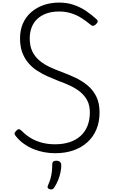

<svg xmlns="http://www.w3.org/2000/svg" viewBox="-20 -1166 883 1485"><path d="M406 19Q366 19 323.5 11.5Q281 4 241 -12Q201 -28 164.5 -54Q128 -80 100 -116Q92 -126 92.5 -134Q93 -142 105 -154Q116 -166 124.5 -167Q133 -168 149 -153Q180 -121 218.5 -98Q257 -75 304 -62.5Q351 -50 406 -50Q468 -50 518 -66.5Q568 -83 603 -114.5Q638 -146 656.5 -192Q675 -238 675 -296Q675 -349 656 -386.5Q637 -424 604 -452Q571 -480 527 -501Q483 -522 433 -540Q390 -557 347 -576Q304 -595 265.5 -620.5Q227 -646 198 -680.5Q169 -715 152 -761Q135 -807 135 -869Q135 -935 158 -986Q181 -1037 222 -1072.5Q263 -1108 318 -1127Q373 -1146 436 -1146Q500 -1146 551.5 -1128Q603 -1110 646 -1081Q689 -1052 727 -1017Q737 -1008 735.5 -999.5Q734 -991 725 -981Q714 -970 704.5 -967Q695 -964 684 -972Q646 -1004 608.5 -1027.5Q571 -1051 528.5 -1064Q486 -1077 436 -1077Q383 -1077 341.5 -1062.5Q300 -1048 270.5 -1021.5Q241 -995 225.5 -956Q210 -917 210 -869Q210 -809 230.5 -767.5Q251 -726 286 -697Q321 -668 365 -647.5Q409 -627 458 -609Q510 -590 562 -565.5Q614 -541 656.5 -506Q699 -471 724.5 -420Q750 -369 750 -296Q750 -224 726 -166Q702 -108 656.5 -66.5Q611 -25 548 -3Q485 19 406 19ZM362 297Q351 292 348.5 284.5Q346 277 353 263Q365 236 371.5 212Q378 188 381 162.5Q384 137 384 105Q384 91 391.5 84Q399 77 415 77Q434 77 444 86.5Q454 96 454 112Q454 138 447.5 168.5Q441 199 429 228.5Q417 258 401 282Q393 295 384.5 298Q376 301 362 297Z"/></svg>

Font: Playwrite BR Light
Style: Regular
Weight: 300
Version: Version 1.003